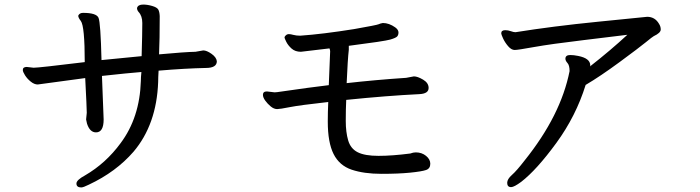

<svg xmlns="http://www.w3.org/2000/svg" viewBox="-20 -761 3040 834"><path d="M333 53.2Q312 53.2 312 36.1Q312 21 349.1 1Q439.9 -51.8 503.9 -139.2Q586.9 -250 591.8 -409.2Q591.8 -424.8 594.2 -448.2Q538.1 -443.8 422.9 -431.2L430.2 -242.2Q430.2 -186 397 -186Q370.1 -186 357.9 -224.1L354 -242.2L356.9 -271Q356.9 -292 350.1 -421.9L144 -394Q128.9 -394 113.5 -406.5Q98.1 -418.9 88.6 -434.1Q79.1 -449.2 79.1 -457Q79.1 -470.2 96.2 -470.2L126 -466.8Q148.9 -466.8 348.1 -491.2Q348.1 -647 331.1 -669.9Q319.8 -684.1 319.8 -692.9Q325.2 -705.1 340.8 -705.1Q398.9 -705.1 408 -683.6Q417 -662.1 420.9 -500L595.2 -517.1Q598.1 -613.8 598.1 -661.1Q598.1 -691.9 582 -709Q575.2 -716.8 575.2 -726.1Q579.1 -741.2 602.1 -741.2Q620.1 -741.2 641.1 -735.1Q662.1 -729 667.5 -719.5Q672.9 -710 673.8 -690.9Q673.8 -587.9 670.9 -524.9Q783.2 -535.2 829.1 -536.1L862.8 -542Q877.9 -542 898.9 -527.1Q919.9 -512.2 921.9 -495.1Q921.9 -465.8 874 -465.8Q784.2 -463.9 668.9 -454.1Q667 -423.8 667 -404.8Q660.2 -220.2 560.1 -102.1Q483.9 -14.2 366.2 41Q341.8 53.2 333 53.2Z M1637.2 -5.9Q1561 -5.9 1507.6 -23.9Q1454.1 -42 1429 -92Q1403.8 -142.1 1403.8 -232.9Q1403.8 -272.9 1405.8 -317.9Q1282.2 -304.2 1239 -295.7Q1195.8 -287.1 1184.1 -287.1Q1169.9 -287.1 1156 -298.6Q1142.1 -310.1 1132.1 -324Q1122.1 -337.9 1122.1 -349.1Q1122.1 -363.8 1139.2 -363.8L1172.9 -359.9L1184.1 -360.8Q1335.9 -382.8 1408.2 -391.1L1414.1 -538.1Q1414.1 -543.9 1411.1 -550.8L1287.1 -536.1Q1262.2 -536.1 1246.6 -550Q1231 -564 1223.4 -579.6Q1215.8 -595.2 1215.8 -598.1Q1215.8 -602.1 1221.4 -607.4Q1227.1 -612.8 1234.9 -612.8Q1242.2 -612.8 1254.6 -609.4Q1267.1 -606 1284.2 -606Q1381.8 -612.8 1519 -634.8Q1616.2 -651.9 1624 -655.5Q1631.8 -659.2 1643.1 -661.1Q1669.9 -661.1 1696.8 -642.1Q1710.9 -631.8 1710.9 -620.1Q1710.9 -608.9 1705.1 -602.5Q1699.2 -596.2 1675 -589.1Q1650.9 -582 1495.1 -562V-544.9Q1490.2 -502 1485.8 -399.9Q1611.8 -414.1 1744.1 -422.9L1777.8 -429.2Q1793.9 -429.2 1817.9 -415Q1841.8 -400.9 1841.8 -378.9Q1841.8 -354 1801.8 -352.1Q1661.1 -345.2 1483.9 -327.1Q1481.9 -286.1 1481.9 -235.8Q1481.9 -187 1492.4 -151.1Q1502.9 -115.2 1533.9 -99.6Q1564.9 -84 1624 -84Q1683.1 -84 1762.2 -94.2Q1774.9 -99.1 1786.1 -99.1Q1812 -99.1 1830.6 -84Q1849.1 -68.8 1849.1 -49.8Q1849.1 -28.8 1830.6 -22.5Q1812 -16.1 1761.5 -11Q1710.9 -5.9 1637.2 -5.9Z M2200.2 51.8Q2183.1 51.8 2183.1 33.2Q2183.1 17.1 2203.6 -1Q2224.1 -19 2258.8 -64Q2416 -259.8 2454.1 -452.1Q2454.1 -477.1 2445.1 -487.1Q2436 -497.1 2436 -505.9Q2436 -522 2457 -522Q2472.2 -522 2491.2 -518.1Q2543.9 -507.8 2543.9 -477.1V-472.2Q2544.9 -472.2 2544.9 -474.1Q2632.8 -543 2705.1 -609.9Q2659.2 -604 2516.1 -586.9Q2373 -569.8 2301 -556.9Q2229 -543.9 2215.8 -543.9Q2201.2 -543.9 2187 -560.5Q2172.9 -577.1 2165 -594.5Q2157.2 -611.8 2157.2 -616.2Q2157.2 -629.9 2174.8 -629.9Q2187 -629.9 2199 -625.5Q2210.9 -621.1 2219.2 -621.1Q2380.9 -647 2576.4 -666.5Q2772 -686 2791 -688Q2825.2 -688 2842.8 -657.2Q2850.1 -646 2850.1 -632.8Q2850.1 -618.2 2819.8 -604Q2814 -601.1 2785.4 -577.6Q2756.8 -554.2 2671.9 -491.7Q2586.9 -429.2 2523.9 -392.1Q2481.9 -256.8 2396.5 -139.9Q2311 -22.9 2244.1 28.8Q2212.9 51.8 2200.2 51.8Z"/></svg>

Font: LXGW WenKai Mono GB Screen
Style: Regular
Weight: 400
Monospace: yes
Designer: LXGW / Fontworks Inc.
Foundry: LXGW / Fontworks Inc.
Version: Version 1.510;January 18,2025